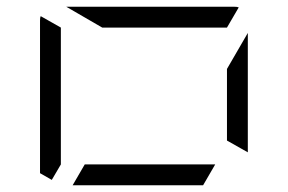

<svg xmlns="http://www.w3.org/2000/svg" viewBox="-20 -1020 856 571"><path d="M584 -469H408H196L232 -531H408H620ZM161 -531 134 -485 99 -505V-959Q99 -968 101 -972L161 -938V-735ZM284 -938 177 -1000H408H676Q686 -1000 690 -998L655 -938H408ZM655 -815 717 -922V-567L655 -602V-735Z"/></svg>

Font: DSEG7 Modern Mini
Style: Light
Weight: 300
Designer: Keshikan(Twitter:@keshinomi_88pro)
Version: Version 0.46